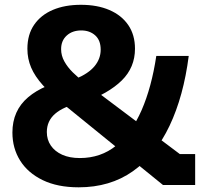

<svg xmlns="http://www.w3.org/2000/svg" viewBox="-20 -790 878 820"><path d="M748 -132H813.5V0H676L251.5 -344.5Q197 -388.5 163 -426.2Q129 -464 113 -501.5Q97 -539 97 -581.5Q97 -642.5 125.8 -684.2Q154.5 -726 205.8 -747.8Q257 -769.5 325.5 -769.5L327 -660Q289 -660 265 -638.2Q241 -616.5 241 -580Q241 -552.5 254.8 -527.8Q268.5 -503 291 -480.8Q313.5 -458.5 341 -438ZM647.5 -551H786Q764 -379 704.2 -253Q644.5 -127 547.2 -58.5Q450 10 316 10Q225.5 10 162.2 -20.8Q99 -51.5 66 -104.2Q33 -157 33 -224Q33 -317.5 100 -374.5Q167 -431.5 289 -453.5L303 -453Q358 -476 384 -507.5Q410 -539 410 -578Q410 -618 386.5 -639Q363 -660 327 -660L325.5 -769.5Q395.5 -769.5 447.2 -747.2Q499 -725 527.8 -683Q556.5 -641 556.5 -582Q556.5 -502 500.2 -446.5Q444 -391 335.5 -351.5L322 -351Q251 -335 215.5 -304.2Q180 -273.5 180 -226Q180 -193.5 197 -168.5Q214 -143.5 245.5 -129.2Q277 -115 321 -115Q410.5 -115 476.2 -168.2Q542 -221.5 584.8 -319.5Q627.5 -417.5 647.5 -551Z"/></svg>

Font: Hepta Slab
Style: Bold
Weight: 700
Designer: Michael LaGattuta
Foundry: Michael LaGattuta
Version: Version 1.100